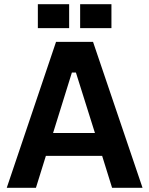

<svg xmlns="http://www.w3.org/2000/svg" viewBox="-20 -888 706 908"><path d="M245 -690H420L654 0H510L463 -151H197L150 0H12ZM429 -259 339 -545H320L231 -259ZM159 -868H307V-755H159ZM359 -868H507V-755H359Z"/></svg>

Font: Mozilla Text BETA
Style: Bold
Weight: 700
Designer: Studio DRAMA
Foundry: Studio DRAMA
Version: Version 0.100